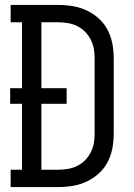

<svg xmlns="http://www.w3.org/2000/svg" viewBox="-20 -755 540 775"><path d="M23 0V-70H69V-336H21V-399H69V-665H23V-735H217Q246 -735 275 -730Q304 -725 330.5 -712.5Q357 -700 379 -680Q401 -660 414.5 -634Q428 -608 433.5 -579Q439 -550 439 -521V-215Q439 -185 433.5 -156Q428 -127 414.5 -101Q401 -75 379 -55Q357 -35 330.5 -22.5Q304 -10 275 -5Q246 0 217 0ZM147 -70H217Q236 -70 255.5 -73.5Q275 -77 292 -85.5Q309 -94 323 -108Q337 -122 346 -139.5Q355 -157 358.5 -176Q362 -195 362 -215V-521Q362 -540 358.5 -559Q355 -578 346 -595.5Q337 -613 323 -627Q309 -641 292 -649.5Q275 -658 255.5 -661.5Q236 -665 217 -665H147V-399H249V-336H147Z"/></svg>

Font: Iosevka Curly Slab
Style: Regular
Weight: 400
Monospace: yes
Designer: Belleve Invis
Foundry: Belleve Invis
Version: Version 22.1.2; ttfautohint (v1.8.4)